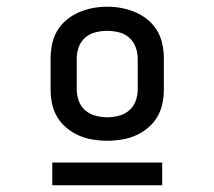

<svg xmlns="http://www.w3.org/2000/svg" viewBox="-20 -737 640 573"><path d="M300 -317Q278 -317 256.5 -320.5Q235 -324 215.5 -332.5Q196 -341 179 -355Q162 -369 151 -387.5Q140 -406 135.5 -427Q131 -448 131 -470V-562Q131 -584 135.5 -605.5Q140 -627 151 -645.5Q162 -664 179 -678Q196 -692 216 -700.5Q236 -709 257 -713Q278 -717 300 -717Q322 -717 343 -713Q364 -709 384 -700.5Q404 -692 421 -678Q438 -664 449 -645.5Q460 -627 464.5 -605.5Q469 -584 469 -562V-470Q469 -448 464.5 -427Q460 -406 449 -387.5Q438 -369 421 -355Q404 -341 384.5 -332.5Q365 -324 343.5 -320.5Q322 -317 300 -317ZM300 -387Q317 -387 334.5 -391.5Q352 -396 365.5 -407.5Q379 -419 385 -436Q391 -453 391 -470V-562Q391 -580 384.5 -597Q378 -614 364.5 -625.5Q351 -637 333.5 -641Q316 -645 299 -645Q282 -645 264.5 -640.5Q247 -636 234 -624.5Q221 -613 215 -596.5Q209 -580 209 -562V-470Q209 -453 215 -436Q221 -419 234.5 -407.5Q248 -396 265.5 -391.5Q283 -387 300 -387ZM464 -184H136V-252H464Z"/></svg>

Font: Monocode
Style: Regular
Weight: 400
Designer: Belleve Invis
Foundry: Belleve Invis
Version: Version 16.1.0; ttfautohint (v1.8.4)